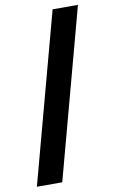

<svg xmlns="http://www.w3.org/2000/svg" viewBox="-96 -811 582 972"><g transform="rotate(-10 195.0 -325.5)"><path d="M377.1 -761.4H246.8L12.4 109.4H142.8Z"/></g></svg>

Font: Magic Ui Pro
Style: Bold
Weight: 700
Designer: Stefan Endress, Andreas Faust
Version: Version 1.000;FEAKit 1.0